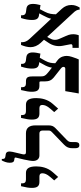

<svg xmlns="http://www.w3.org/2000/svg" viewBox="600 -1503 913 2153"><g transform="rotate(-90 1056.5 -426.5)"><path d="M149 -231 201 -290C255 -350 267 -422 267 -477C267 -555 244 -592 194 -592H120C91 -592 77 -605 77 -632V-647H45C31 -587 26 -561 26 -525C26 -465 46 -441 94 -441H153C180 -441 190 -430 190 -409C190 -384 181 -357 148 -319L110 -275Z M505 7C528 7 540 -7 540 -38V-76C540 -102 544 -115 564 -134L695 -260C719 -283 727 -304 727 -338V-486C727 -552 701 -592 638 -592H426C405 -592 398 -603 403 -628L430 -743C440 -788 431 -813 406 -818L376 -823C356 -826 351 -835 351 -854V-863H334C324 -845 308 -810 308 -776C308 -745 314 -728 336 -724L358 -720C366 -718 368 -713 365 -701C359 -679 328 -555 328 -513C328 -468 352 -441 390 -441H636C657 -441 669 -430 669 -407V-337C669 -321 665 -314 649 -298L510 -164C481 -136 471 -110 471 -72V-38C471 -6 483 7 505 7Z M915 -231 967 -290C1021 -350 1033 -422 1033 -477C1033 -555 1010 -592 960 -592H886C857 -592 843 -605 843 -632V-647H811C797 -587 792 -561 792 -525C792 -465 812 -441 860 -441H919C946 -441 956 -430 956 -409C956 -384 947 -357 914 -319L876 -275Z M1085 0H1467C1490 -58 1507 -102 1506 -136C1506 -161 1499 -207 1457 -238L1424 -263C1424 -300 1429 -335 1451 -375L1485 -437L1532 -430C1538 -456 1545 -486 1545 -515C1545 -559 1529 -583 1491 -588L1452 -593C1429 -596 1417 -610 1417 -633V-647H1386C1369 -594 1364 -558 1364 -525C1364 -472 1379 -451 1419 -445L1436 -443L1410 -395C1393 -367 1375 -324 1375 -301L1380 -297L1332 -334C1284 -372 1276 -386 1276 -428V-520C1276 -574 1263 -592 1219 -592H1197C1169 -592 1155 -606 1155 -633V-647H1123C1109 -588 1104 -559 1104 -527C1104 -464 1123 -441 1172 -441H1206C1218 -441 1220 -437 1220 -422V-383C1220 -333 1233 -306 1263 -281L1368 -198C1380 -187 1383 -179 1383 -171C1383 -165 1381 -159 1377 -156C1374 -153 1369 -151 1363 -151H1111Z M1596 0H1738C1758 -55 1749 -104 1729 -145L1702 -207C1678 -257 1682 -289 1708 -335L1719 -354L1981 -70C2017 -34 2025 -13 2025 10H2049C2066 -20 2077 -46 2077 -82C2077 -123 2064 -157 2034 -190L1973 -256C1973 -298 1978 -337 2001 -380L2030 -436L2076 -429C2084 -463 2089 -485 2089 -512C2089 -561 2071 -582 2035 -587L1997 -592C1974 -596 1962 -609 1962 -632V-647H1931C1915 -600 1909 -558 1909 -525C1909 -474 1923 -451 1964 -445L1983 -443L1961 -402C1944 -372 1926 -331 1923 -309L1698 -550C1670 -580 1660 -607 1660 -631V-647H1629C1614 -610 1604 -574 1604 -541C1604 -501 1621 -460 1653 -426L1687 -390L1655 -342C1622 -295 1608 -238 1620 -179L1636 -96C1640 -78 1634 -70 1615 -70H1596Z"/></g></svg>

Font: Noto Serif Hebrew SemiCondensed
Style: Bold
Weight: 700
Width: 4
Designer: Monotype Design Team
Foundry: Monotype Imaging Inc.
Version: Version 2.004